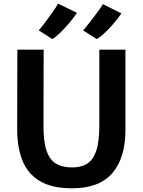

<svg xmlns="http://www.w3.org/2000/svg" viewBox="-20 -1012 772 1040"><path d="M370 8Q262 8 196.5 -30.8Q131 -69.5 102 -141.2Q73 -213 73 -311.5L74 -743H216.5L215.5 -333.5Q215 -242.5 233 -193Q251 -143.5 285.8 -124.2Q320.5 -105 371 -105Q418 -105 450.8 -124.5Q483.5 -144 500.8 -193.8Q518 -243.5 518 -333.5V-743H659.5V-309Q659.5 -157.5 589 -74.8Q518.5 8 370 8ZM263 -800.5 190 -847.5Q193 -850.5 203.8 -864.2Q214.5 -878 228.8 -896.8Q243 -915.5 257 -935Q271 -954.5 281.2 -970.2Q291.5 -986 294 -992.5L397 -942.5Q377.5 -913.5 352.8 -884.5Q328 -855.5 304.2 -832.8Q280.5 -810 263 -800.5ZM503.5 -800.5 430 -847.5Q433.5 -850.5 444.5 -864Q455.5 -877.5 470 -896.2Q484.5 -915 499 -934.2Q513.5 -953.5 524 -968.5Q534.5 -983.5 537.5 -989.5L637.5 -939.5Q619.5 -912.5 595 -884Q570.5 -855.5 546.2 -832.8Q522 -810 503.5 -800.5Z"/></svg>

Font: Merriweather Sans SemiBold
Style: Regular
Weight: 600
Designer: Eben Sorkin
Foundry: Eben Sorkin
Version: Version 2.001